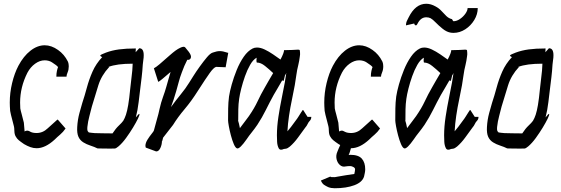

<svg xmlns="http://www.w3.org/2000/svg" viewBox="-20 -769 2985 1022"><path d="M175 20Q158 20 141.5 14Q125 8 108 -2Q89 -15 79.5 -23Q70 -31 64 -42Q57 -53 56.5 -72Q56 -91 54 -97Q50 -115 44 -136Q38 -157 34 -179Q33 -193 32.5 -203Q32 -213 32 -223Q32 -275 44.5 -327Q57 -379 78 -419Q105 -470 142 -499Q179 -528 218 -528Q254 -528 289 -503Q322 -480 341 -442Q344 -435 345 -428.5Q346 -422 346 -416Q346 -398 340 -384Q334 -370 334 -361H280Q280 -378 283 -391.5Q286 -405 289 -412Q285 -417 278 -422.5Q271 -428 257 -437Q250 -442 239.5 -445Q229 -448 218 -448Q192 -448 167 -430Q142 -412 126 -382Q87 -305 87 -223Q87 -216 87.5 -208Q88 -200 88 -192Q90 -180 95.5 -161Q101 -142 107 -116L111 -69Q114 -72 122 -73.5Q130 -75 143 -67Q155 -61 175 -61Q208 -61 234 -86Q257 -107 269 -117.5Q281 -128 285 -132H288L329 -85Q316 -66 300 -52.5Q284 -39 271 -26Q221 20 175 20Z M566 22Q546 22 523 21.5Q500 21 499 21Q483 13 461.5 6Q440 -1 424 -11Q406 -22 397.5 -41Q389 -60 391 -93Q393 -131 403 -168Q413 -205 418 -221Q431 -260 442.5 -303Q454 -346 472.5 -388Q491 -430 524 -465Q511 -471 514.5 -475Q518 -479 544 -489Q576 -501 613.5 -506Q651 -511 701 -511H703L702 -491L721 -512H722Q745 -512 745 -475Q745 -462 743 -450.5Q741 -439 740 -425Q738 -391 734 -357.5Q730 -324 726 -292Q723 -268 718 -225.5Q713 -183 703 -144Q720 -166 722 -162Q724 -158 714.5 -138Q705 -118 688 -90Q671 -62 651 -34.5Q631 -7 611 10Q598 21 591.5 21.5Q585 22 566 22ZM573 -59H579Q596 -85 612.5 -100.5Q629 -116 636 -126Q644 -139 650.5 -158.5Q657 -178 662.5 -210.5Q668 -243 673 -295Q676 -328 680.5 -361Q685 -394 686 -425V-430Q602 -430 558 -413L560 -412H561Q520 -368 503.5 -315Q487 -262 469 -202Q464 -181 456 -151.5Q448 -122 445 -93Q444 -80 445.5 -74.5Q447 -69 453 -64Q455 -64 468 -62Q481 -60 505 -60Q506 -60 529.5 -59.5Q553 -59 573 -59Z M811 37 757 17H756Q754 11 754 8Q754 -8 765 -25.5Q776 -43 787 -56.5Q798 -70 799 -74Q807 -106 815.5 -134.5Q824 -163 829 -188Q837 -224 847.5 -252.5Q858 -281 865 -306Q871 -326 876.5 -346.5Q882 -367 888 -386Q833 -338 824 -334H822L799 -406H800Q810 -411 828.5 -426.5Q847 -442 884 -475Q901 -490 914 -499.5Q927 -509 940 -515Q959 -524 965.5 -517Q972 -510 985 -493Q998 -475 996.5 -465Q995 -455 988 -452Q981 -449 977 -451Q960 -418 948 -384Q938 -358 931.5 -333Q925 -308 918 -284Q911 -259 904 -238.5Q897 -218 890 -199Q916 -235 942 -266.5Q968 -298 987 -329Q994 -340 1009 -364Q1024 -388 1043.5 -415Q1063 -442 1081 -463.5Q1099 -485 1112 -489Q1124 -493 1132.5 -495Q1141 -497 1150 -497Q1159 -497 1168 -495Q1177 -493 1193 -488H1195L1181 -411L1130 -413Q1117 -409 1096.5 -380.5Q1076 -352 1033 -285Q999 -231 963 -188.5Q927 -146 901 -104L848 -36Q847 -30 845.5 -25.5Q844 -21 843 -17L842 -18Q842 1 833.5 19Q825 37 812 37Z M1491 24Q1470 34 1463 19Q1456 5 1455 -14Q1454 -33 1454 -49Q1454 -95 1462 -147.5Q1470 -200 1480 -248.5Q1490 -297 1496 -330Q1498 -343 1500 -355.5Q1502 -368 1504 -381Q1503 -377 1501 -374Q1499 -371 1497 -368L1490 -339H1487Q1486 -340 1485 -340Q1484 -340 1482 -341Q1469 -318 1457 -298Q1445 -278 1437 -264Q1415 -224 1395 -183.5Q1375 -143 1350 -105Q1335 -83 1320 -64.5Q1305 -46 1293 -28Q1256 25 1242 21Q1233 18 1224.5 -2Q1216 -22 1209 -48.5Q1202 -75 1198 -97.5Q1194 -120 1194 -128Q1194 -159 1194.5 -191.5Q1195 -224 1199 -255Q1203 -282 1213.5 -319.5Q1224 -357 1240 -396.5Q1256 -436 1277.5 -467Q1299 -498 1325 -511Q1335 -516 1348 -516Q1367 -516 1389 -505.5Q1411 -495 1433 -480Q1455 -465 1473 -452Q1492 -488 1492 -502H1494Q1545 -503 1560.5 -504.5Q1576 -506 1576 -500Q1576 -499 1577 -489.5Q1578 -480 1576 -469Q1575 -458 1572.5 -445.5Q1570 -433 1568 -424Q1561 -397 1557.5 -370Q1554 -343 1549 -315Q1543 -281 1534 -239Q1525 -197 1518.5 -153Q1512 -109 1510 -70Q1519 -80 1529.5 -94Q1540 -108 1562 -138Q1563 -139 1569.5 -149.5Q1576 -160 1583 -171Q1590 -182 1591 -183H1594L1617 -147H1637Q1637 -134 1629 -126Q1622 -119 1617.5 -109Q1613 -99 1605 -90Q1586 -64 1566 -36.5Q1546 -9 1523 11Q1511 21 1502 22.5Q1493 24 1491 24ZM1257 -87Q1274 -110 1286 -125.5Q1298 -141 1305 -151Q1334 -193 1351 -229.5Q1368 -266 1390 -304Q1398 -319 1410 -339Q1422 -359 1434 -380Q1413 -400 1390.5 -418Q1368 -436 1348 -436Q1345 -436 1345 -447Q1345 -458 1346 -462Q1327 -451 1311.5 -424Q1296 -397 1284 -363Q1272 -329 1264 -297Q1256 -265 1253 -243Q1249 -215 1248.5 -187.5Q1248 -160 1248 -128H1247Q1249 -122 1252 -110.5Q1255 -99 1257 -87Z M1762 233Q1742 233 1727 227Q1714 221 1704.5 214.5Q1695 208 1688 192L1738 171Q1738 172 1743 173Q1748 174 1749 175Q1746 173 1750 173.5Q1754 174 1762 174Q1762 174 1778.5 171Q1795 168 1819.5 164Q1844 160 1866 157Q1868 149 1869 142Q1870 135 1870 132Q1870 125 1861 120Q1852 115 1844 115Q1831 115 1819 117Q1803 121 1789.5 109.5Q1776 98 1771.5 78Q1767 58 1776 38Q1781 26 1784 18.5Q1787 11 1788 10Q1789 8 1789.5 6Q1790 4 1791 3Q1788 2 1782 -2Q1763 -15 1753.5 -23Q1744 -31 1738 -42Q1731 -53 1730.5 -72Q1730 -91 1728 -97Q1724 -115 1718 -136Q1712 -157 1708 -179Q1707 -193 1706.5 -203Q1706 -213 1706 -223Q1706 -275 1718.5 -327Q1731 -379 1752 -419Q1779 -470 1816 -499Q1853 -528 1892 -528Q1928 -528 1963 -503Q1996 -480 2015 -442Q2018 -435 2019 -428.5Q2020 -422 2020 -416Q2020 -398 2014 -384Q2008 -370 2008 -361H1954Q1954 -378 1957 -391.5Q1960 -405 1963 -412Q1959 -417 1952 -422.5Q1945 -428 1931 -437Q1924 -442 1913.5 -445Q1903 -448 1892 -448Q1866 -448 1841 -430Q1816 -412 1800 -382Q1761 -305 1761 -223Q1761 -216 1761.5 -208Q1762 -200 1762 -192Q1764 -180 1769.5 -161Q1775 -142 1781 -116L1785 -69Q1789 -72 1796.5 -73.5Q1804 -75 1817 -67Q1829 -61 1849 -61Q1882 -61 1908 -86Q1931 -107 1943 -117.5Q1955 -128 1959 -132H1962L2003 -85Q1990 -66 1974 -52.5Q1958 -39 1945 -26Q1895 20 1849 20H1848Q1845 30 1842.5 39Q1840 48 1837 53L1836 56Q1839 55 1844 55Q1888 55 1906 75.5Q1924 96 1924 132Q1924 141 1922 151Q1920 161 1918 170Q1909 201 1866 217Q1823 233 1762 233Z M2381 24Q2360 34 2353 19Q2346 5 2345 -14Q2344 -33 2344 -49Q2344 -95 2352 -147.5Q2360 -200 2370 -248.5Q2380 -297 2386 -330Q2388 -343 2390 -355.5Q2392 -368 2394 -381Q2393 -377 2391 -374Q2389 -371 2387 -368L2380 -339H2377Q2376 -340 2375 -340Q2374 -340 2372 -341Q2359 -318 2347 -298Q2335 -278 2327 -264Q2305 -224 2285 -183.5Q2265 -143 2240 -105Q2225 -83 2210 -64.5Q2195 -46 2183 -28Q2146 25 2132 21Q2123 18 2114.5 -2Q2106 -22 2099 -48.5Q2092 -75 2088 -97.5Q2084 -120 2084 -128Q2084 -159 2084.5 -191.5Q2085 -224 2089 -255Q2093 -282 2103.5 -319.5Q2114 -357 2130 -396.5Q2146 -436 2167.5 -467Q2189 -498 2215 -511Q2225 -516 2238 -516Q2257 -516 2279 -505.5Q2301 -495 2323 -480Q2345 -465 2363 -452Q2382 -488 2382 -502H2384Q2435 -503 2450.5 -504.5Q2466 -506 2466 -500Q2466 -499 2467 -489.5Q2468 -480 2466 -469Q2465 -458 2462.5 -445.5Q2460 -433 2458 -424Q2451 -397 2447.5 -370Q2444 -343 2439 -315Q2433 -281 2424 -239Q2415 -197 2408.5 -153Q2402 -109 2400 -70Q2409 -80 2419.5 -94Q2430 -108 2452 -138Q2453 -139 2459.5 -149.5Q2466 -160 2473 -171Q2480 -182 2481 -183H2484L2507 -147H2527Q2527 -134 2519 -126Q2512 -119 2507.5 -109Q2503 -99 2495 -90Q2476 -64 2456 -36.5Q2436 -9 2413 11Q2401 21 2392 22.5Q2383 24 2381 24ZM2147 -87Q2164 -110 2176 -125.5Q2188 -141 2195 -151Q2224 -193 2241 -229.5Q2258 -266 2280 -304Q2288 -319 2300 -339Q2312 -359 2324 -380Q2303 -400 2280.5 -418Q2258 -436 2238 -436Q2235 -436 2235 -447Q2235 -458 2236 -462Q2217 -451 2201.5 -424Q2186 -397 2174 -363Q2162 -329 2154 -297Q2146 -265 2143 -243Q2139 -215 2138.5 -187.5Q2138 -160 2138 -128H2137Q2139 -122 2142 -110.5Q2145 -99 2147 -87ZM2394 -594Q2389 -594 2384.5 -594.5Q2380 -595 2375 -596Q2356 -600 2336 -616Q2316 -632 2299.5 -649Q2283 -666 2272 -672Q2262 -677 2249 -677Q2220 -677 2203 -644Q2197 -631 2191 -634.5Q2185 -638 2185 -644L2141 -634Q2141 -649 2147.5 -661Q2154 -673 2155 -676Q2191 -749 2249 -749Q2273 -749 2298 -735Q2317 -725 2330 -710.5Q2343 -696 2356 -683.5Q2369 -671 2386 -667Q2387 -666 2389.5 -661Q2392 -656 2394 -656Q2411 -656 2428.5 -668Q2446 -680 2457.5 -696.5Q2469 -713 2469 -726H2523Q2523 -693 2504.5 -662.5Q2486 -632 2456.5 -613Q2427 -594 2394 -594Z M2747 22Q2727 22 2704 21.5Q2681 21 2680 21Q2664 13 2642.5 6Q2621 -1 2605 -11Q2587 -22 2578.5 -41Q2570 -60 2572 -93Q2574 -131 2584 -168Q2594 -205 2599 -221Q2612 -260 2623.5 -303Q2635 -346 2653.5 -388Q2672 -430 2705 -465Q2692 -471 2695.5 -475Q2699 -479 2725 -489Q2757 -501 2794.5 -506Q2832 -511 2882 -511H2884L2883 -491L2902 -512H2903Q2926 -512 2926 -475Q2926 -462 2924 -450.5Q2922 -439 2921 -425Q2919 -391 2915 -357.5Q2911 -324 2907 -292Q2904 -268 2899 -225.5Q2894 -183 2884 -144Q2901 -166 2903 -162Q2905 -158 2895.5 -138Q2886 -118 2869 -90Q2852 -62 2832 -34.5Q2812 -7 2792 10Q2779 21 2772.5 21.5Q2766 22 2747 22ZM2754 -59H2760Q2777 -85 2793.5 -100.5Q2810 -116 2817 -126Q2825 -139 2831.5 -158.5Q2838 -178 2843.5 -210.5Q2849 -243 2854 -295Q2857 -328 2861.5 -361Q2866 -394 2867 -425V-430Q2783 -430 2739 -413L2741 -412H2742Q2701 -368 2684.5 -315Q2668 -262 2650 -202Q2645 -181 2637 -151.5Q2629 -122 2626 -93Q2625 -80 2626.5 -74.5Q2628 -69 2634 -64Q2636 -64 2649 -62Q2662 -60 2686 -60Q2687 -60 2710.5 -59.5Q2734 -59 2754 -59Z"/></svg>

Font: Syne Tactile
Style: Regular
Weight: 400
Designer: Lucas Descroix
Foundry: Bonjour Monde
Version: Version 2.100; ttfautohint (v1.8.3)